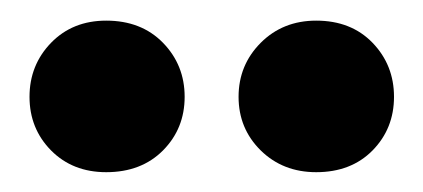

<svg xmlns="http://www.w3.org/2000/svg" viewBox="-20 -719 414 188"><path d="M160.8 -624.2Q160.8 -593.1 139.6 -571.7Q118.4 -550.4 84 -550.4Q51.1 -550.4 30 -571.7Q8.9 -593.1 8.9 -624.2Q8.9 -655.3 30 -677.1Q51.1 -698.8 84 -698.8Q118.4 -698.8 139.6 -677.1Q160.8 -655.3 160.8 -624.2ZM365.8 -624.2Q365.8 -593.1 344.8 -571.7Q323.8 -550.4 289.6 -550.4Q257 -550.4 235.3 -571.7Q213.6 -593.1 213.6 -624.2Q213.6 -655.3 235.3 -677.1Q257 -698.8 289.6 -698.8Q323.8 -698.8 344.8 -677.1Q365.8 -655.3 365.8 -624.2Z"/></svg>

Font: Baloo Paaji 2
Style: Regular
Weight: 400
Designer: Shuchita Grover, Noopur Datye and Ek Type
Foundry: Ek Type
Version: Version 1.700